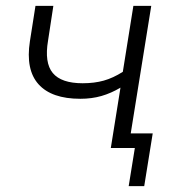

<svg xmlns="http://www.w3.org/2000/svg" viewBox="-20 -505 604 655"><path d="M358 0 391 -206Q359 -187 326 -177.5Q293 -168 254 -168Q156 -168 111.5 -217.5Q67 -267 82 -364L101 -485H162L144 -367Q131 -291 160 -256Q189 -221 262 -221Q302 -221 334 -230Q366 -239 399 -260L435 -485H496L426 -50H501L472 130H419L440 0Z"/></svg>

Font: Nunito Sans Light
Style: Italic
Weight: 300
Italic angle: -9°
Designer: Vernon Adams
Foundry: Vernon Adams
Version: Version 3.006; ttfautohint (v1.8.3)